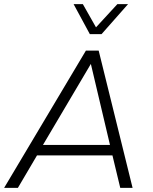

<svg xmlns="http://www.w3.org/2000/svg" viewBox="-27 -914 742 934"><path d="M-7 0 391 -668H453L618 0H558L520 -158H153L60 0ZM182 -209H508L415 -603ZM410 -748 331 -894H376L440 -781L544 -894H596L467 -748Z"/></svg>

Font: Gantari Light
Style: Italic
Weight: 300
Italic angle: -10°
Version: Version 1.000